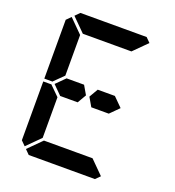

<svg xmlns="http://www.w3.org/2000/svg" viewBox="-172 -1135 1160 1270"><g transform="rotate(20 408.0 -500.0)"><path d="M161 -515 157 -510H99V-924L130 -955L223 -862V-698V-590V-576ZM577 -562 640 -499 579 -438H551H515H456L420 -500L456 -562H515H552ZM223 -144V-138L130 -45L99 -76V-490H157L161 -485L223 -424V-384V-302ZM672 -31 641 0H470H346H175L144 -31L237 -124H262H346H470H554H579ZM144 -969 175 -1000H346H470H641L672 -969L579 -876H554H470H346H262H243H237ZM360 -562 396 -500 360 -438H301H264H237L175 -500L237 -562H264H301Z"/></g></svg>

Font: DSEG14 Classic
Style: Bold
Weight: 700
Designer: Keshikan(Twitter:@keshinomi_88pro)
Version: Version 0.46